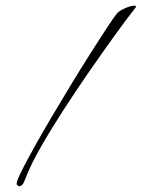

<svg xmlns="http://www.w3.org/2000/svg" viewBox="-20 -601 501 679"><path d="M48 58Q44 56 41.5 54.5Q39 53 39 48Q39 39 55.5 5.5Q72 -28 99.5 -77.5Q127 -127 161 -184.5Q195 -242 230.5 -300.5Q266 -359 299 -411Q332 -463 357 -501Q382 -539 394 -554Q402 -563 422.5 -572Q443 -581 455 -581Q461 -581 461 -578Q461 -577 459.5 -574.5Q458 -572 457 -571Q427 -533 384.5 -474Q342 -415 294.5 -346.5Q247 -278 202.5 -209Q158 -140 123.5 -79.5Q89 -19 73 23Q70 31 64.5 43.5Q59 56 48 58Z"/></svg>

Font: Licorice
Style: Regular
Weight: 400
Designer: Robert E. Leuschke
Foundry: Robert E. Leuschke
Version: Version 1.010; ttfautohint (v1.8.3)